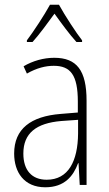

<svg xmlns="http://www.w3.org/2000/svg" viewBox="-20 -784 460 814"><path d="M230 -764H192C168 -720 122 -650 94 -613V-606H118C147 -638 184 -689 211 -726C239 -687 274 -639 304 -606H328V-613C305 -642 255 -718 230 -764ZM210 -539C165 -539 119 -526 80 -503L94 -472C136 -496 174 -505 208 -505C279 -505 310 -466 310 -353V-307L237 -301C111 -291 40 -238 40 -133C40 -54 82 10 172 10C254 10 291 -38 311 -92H313L318 0H347V-357C347 -486 305 -539 210 -539ZM240 -271 311 -276V-218C310 -101 270 -22 178 -22C115 -22 79 -62 79 -133C79 -219 133 -262 240 -271Z"/></svg>

Font: Noto Sans Arabic UI Cn XLt
Style: Regular
Weight: 200
Width: 3
Designer: Monotype Design Team, Nadine Chahine and Nizar Qandah
Foundry: Monotype Imaging Inc.
Version: Version 2.010